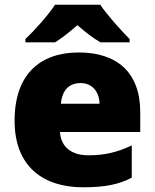

<svg xmlns="http://www.w3.org/2000/svg" viewBox="-20 -852 658 816"><path d="M406 -832H214C184 -786 126 -722 88 -686V-672H214C249 -694 274 -715 309 -745C344 -715 372 -692 407 -672H531V-686C497 -720 437 -786 406 -832ZM315 -629C152 -629 42 -538 42 -339C42 -142 166 -56 333 -56C429 -56 487 -69 540 -97V-234C479 -205 425 -192 356 -192C278 -192 238 -233 235 -291H576V-376C576 -545 476 -629 315 -629ZM322 -499C374 -499 402 -460 403 -411H239C244 -472 277 -499 322 -499Z"/></svg>

Font: Noto Sans Malayalam UI Black
Style: Regular
Weight: 900
Designer: Jelle Bosma - Monotype Design Team
Foundry: Monotype Imaging Inc.
Version: Version 2.104